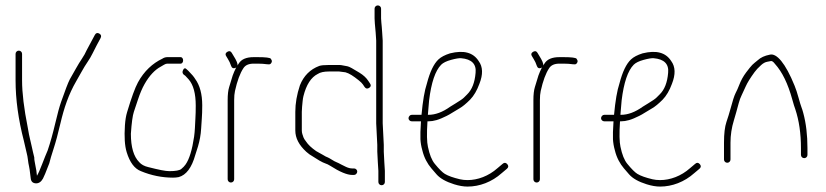

<svg xmlns="http://www.w3.org/2000/svg" viewBox="-20 -673 3050 709"><path d="M49.5 -486C46.2 -486 43.3 -484.8 41 -482.5C38.7 -480.2 37.5 -477.3 37.5 -474V-376C37.5 -306.1 47.7 -231.9 68 -153.5C70.3 -144.5 72.3 -135.8 74 -127.5C75.7 -119.2 77.3 -112 79 -106C80.7 -100 82 -92.5 83.1 -83.4C84.1 -74.3 85.6 -65.7 87.5 -57.4C88.8 -51.7 90.1 -42.5 91.5 -30C92.2 -24 92.8 -18.7 93.5 -14C94.8 -2.7 101 3.3 111.9 4C122.9 4.7 131.8 -1.2 138.7 -13.6C141.6 -18.7 149.8 -37.5 162 -70C165 -82.7 170.4 -100.9 178.2 -124.8C186 -148.6 194.3 -179.7 203.3 -218C216.1 -272.9 233.2 -324.7 261.7 -373.5C267.4 -383.2 273.9 -394.7 281.2 -408C288.5 -421.3 295.9 -433.3 303.2 -444C310.5 -454.7 316.9 -465.5 322.2 -476.5C327.5 -487.5 332.5 -497.3 337.2 -506L351.2 -532C355.2 -539.3 353.7 -545 346.7 -549C339.7 -553 334.2 -551.3 330.2 -544L300.2 -488C295.5 -477.3 289.7 -466.8 282.7 -456.5C275.7 -446.2 268.4 -434.2 260.7 -420.5C253 -406.8 245.4 -393.3 237.7 -379.9C230.8 -366.5 220.6 -339.1 205.9 -297.5C199.6 -279.8 192.3 -252.9 183.8 -216.7C175.3 -180.6 166.2 -147.5 156 -117.5C150.3 -104.5 143.6 -87.7 135.7 -67.2C127.9 -46.6 121.5 -32.2 116.5 -24C115.8 -27.3 115.3 -31.3 115 -36C114.7 -40.7 114 -45.2 113 -49.5C112 -53.8 111.2 -58.3 110.5 -63C109.8 -67.7 109 -72.2 108 -76.5C107 -80.8 106.5 -86 106.5 -92C105.2 -98 103.7 -104.2 102 -110.5C100.3 -116.8 98.7 -124.3 97 -133C95.3 -141.7 93.3 -150.3 91 -159C88.7 -167.7 85.8 -182 82.5 -202C68.5 -272 61.5 -330 61.5 -376V-474C61.5 -477.3 60.3 -480.2 58 -482.5C55.7 -484.8 52.8 -486 49.5 -486Z M656.2 -450C656.2 -453.3 655.4 -456.2 653.6 -458.5C651.9 -460.8 649.8 -462 647.3 -462H597.8C591.2 -462 585 -460 579 -456C544 -439.5 512 -410.4 489.4 -368.7C478.7 -349.1 465.4 -312.5 449.3 -258.8C445.2 -245.4 442.6 -229.1 441.3 -210C438.5 -167.5 440.6 -134.5 447.8 -111C459.3 -73.4 476.8 -50 500.3 -41C538.7 -25 578.7 -17 619.1 -17C626.4 -17 633.2 -17.7 639.8 -19C667.5 -26.4 688 -53.7 701.2 -101C704.8 -111.7 708.2 -122.2 711.2 -132.5C714.2 -142.8 716.8 -153.5 718.8 -164.5C720.8 -175.5 722.1 -186.8 722.8 -198.5C723.4 -210.2 724.2 -222.3 725.2 -235C726.2 -247.7 726.8 -264 726.8 -284C726.8 -325.6 717.9 -358 700.8 -381.4C696.4 -389 687.8 -399.2 675 -412L668.3 -418C663.8 -422.7 659.8 -421.7 656.3 -415C652.8 -408.3 653.3 -402.7 657.8 -398L664.5 -393C668.5 -389 672.5 -384.7 676.5 -380C694 -360 702.8 -327.7 702.8 -283C702.8 -264.3 702.4 -248.8 701.6 -236.5C700.9 -224.2 700.2 -212.3 699.8 -201C699.2 -189.7 698.2 -178.8 696.8 -168.5C689.6 -119.5 679.1 -85.2 665.2 -65.5C661.2 -59.8 656 -54.3 649.4 -49C642.9 -43.7 628.3 -41 605.7 -41C590.4 -41 566.9 -46 526.9 -56.1C512.7 -59.5 501.8 -65.4 494.3 -74C473.6 -94.7 463.3 -129.7 463.3 -179C466 -219 469.6 -246 474.3 -260L489.5 -305.5C496.9 -327.9 505 -346.9 513.8 -362.5C531.8 -394.5 552.9 -415.8 573 -426.5C577 -428.8 581.3 -431.3 585.8 -434C590.3 -436.7 594.3 -438 597.8 -438H647.3C649.8 -438 651.9 -439.2 653.6 -441.5C655.4 -443.8 656.2 -446.7 656.2 -450Z M848.7 -422C850.7 -422.7 852 -423.7 852.7 -425C847 -413.7 842.5 -403.3 839.2 -394L826.2 -351.5C822.5 -339.8 820.7 -323.7 820.7 -303V-11C820.7 -7.7 821.9 -4.8 824.2 -2.5C826.5 -0.2 829.4 1 832.7 1C836 1 838.9 -0.2 841.2 -2.5C843.5 -4.8 844.7 -7.7 844.7 -11V-303C844.7 -316.7 845.7 -328 847.7 -337C856 -374.5 866.4 -402.5 878.7 -421C885.8 -432.3 898.4 -438 916.7 -438H931.7C944.6 -438 956.2 -437.2 966.4 -435.7C972.3 -434.8 976.4 -435.2 978.7 -437C981.4 -439 983 -441.7 983.7 -445C984.4 -448.3 983.2 -452 980.2 -456C977.2 -460 961 -462 931.7 -462H916.7C889.7 -462 871.3 -454.2 861.7 -438.5C859 -434.2 857.4 -431.7 856.7 -431C858.7 -436.9 853.7 -449.2 841.7 -468L835.7 -478C831.7 -484.7 826.2 -485.8 819.2 -481.5C812.2 -477.2 811 -471.7 815.7 -465L821.7 -455C826.1 -448.3 830.1 -439.7 833.7 -429C836.4 -421.7 841.4 -419.3 848.7 -422Z M1232.5 -409H1194.2C1176.5 -409 1162.5 -406 1153.5 -400C1128.7 -387.6 1111.1 -360.3 1100.5 -318C1099.2 -312.7 1098.2 -306.5 1097.5 -299.5L1095.5 -278.5C1094.8 -271.5 1094.5 -265.3 1094.5 -260V-191C1094.5 -186.3 1095.2 -182 1096.5 -178L1100.5 -166C1101.8 -162 1105.2 -156.7 1110.5 -150C1117.5 -139.1 1129.8 -127.4 1147.5 -115L1172.5 -101C1179.8 -96.3 1186 -93.2 1190.9 -91.5C1194.6 -89.8 1199.6 -87 1205.9 -83C1212.1 -79 1217.7 -76 1222.5 -74.1C1227.4 -72.2 1233.2 -69.3 1240 -65.5C1243 -63.8 1248.7 -61 1257.2 -57C1265.7 -53 1273.5 -51 1280.5 -51H1287.2C1290.6 -51 1293.4 -49.8 1295.7 -47.5C1298.1 -45.2 1299.2 -42.5 1299.2 -39.5C1299.2 -36.5 1298.1 -33.7 1295.7 -31C1293.4 -28.3 1290.6 -27 1287.2 -27H1280.5C1261.7 -27 1234.5 -38.3 1199.1 -61C1192.9 -65 1186.8 -67.8 1181.5 -69.5C1176.2 -71.2 1168.8 -74.7 1159.5 -80L1135.5 -95C1126.8 -99.7 1118.7 -105.5 1111 -112.5C1084 -137.2 1070.5 -163.3 1070.5 -191V-260C1070.5 -291.3 1076.2 -324 1087.5 -358C1101.5 -393.1 1125.3 -416.9 1158.8 -429.5C1165.1 -431.8 1177.3 -433 1194.2 -433H1233.2C1237.2 -433 1241.4 -432.5 1245.6 -431.5C1249.9 -430.5 1255.6 -429.4 1262.8 -428.3C1270.1 -427.1 1283.2 -419.2 1307.3 -404.6C1322 -395.6 1333 -385.4 1340.2 -374L1346.2 -365C1350.9 -358.3 1349.9 -352.8 1343.2 -348.5C1336.6 -344.2 1330.9 -345.3 1326.2 -352L1320.2 -361C1316.9 -365.7 1311.9 -370.7 1305.2 -376C1284.8 -392.4 1269.4 -402.4 1255.7 -406ZM1375.2 -74 1373.2 -113V-138L1369.2 -217.5V-523L1367.2 -553C1364.6 -579.7 1363.2 -597 1363.2 -605V-641C1363.2 -644.3 1364.4 -647.2 1366.7 -649.5C1369.1 -651.8 1371.9 -653 1375.2 -653C1378.6 -653 1381.4 -651.8 1383.7 -649.5C1386.1 -647.2 1387.2 -644.3 1387.2 -641V-605C1387.2 -599.7 1387.6 -594.7 1388.2 -590C1388.9 -585.3 1389.4 -580 1389.7 -574C1390.1 -568 1390.6 -561.3 1391.2 -554L1393.2 -523V-218L1397.2 -138V-113L1399.2 -74L1401.2 -42V-1C1401.2 2.3 1400.1 5.2 1397.7 7.5C1395.4 9.8 1392.6 11 1389.2 11C1385.9 11 1383.1 9.8 1380.7 7.5C1378.4 5.2 1377.2 2.3 1377.2 -1V-42Z M1560 -249C1561.5 -269 1563 -286.7 1564.5 -302C1572.5 -368 1587.4 -412 1609.1 -434C1616.4 -441.3 1628.6 -447.3 1645.9 -452C1663.1 -456.7 1675.5 -458.7 1683 -458C1721.2 -454.8 1739.7 -436.8 1736.2 -404C1733.3 -368.4 1722.9 -341.9 1705.1 -324.5C1701.4 -320.8 1697.3 -316.8 1693 -312.4C1688.7 -308 1678.3 -300.9 1662 -291C1656.5 -287.7 1650 -283.7 1642.5 -279C1614.6 -259 1587.9 -249 1562.2 -249ZM1558.5 -225H1562.2C1571.6 -225 1581.5 -226.5 1591.9 -229.5C1597.6 -231.2 1603.6 -233.3 1609.9 -236C1616.1 -238.7 1622.6 -241.7 1629.4 -245C1636.1 -248.3 1643.1 -252.3 1650.4 -257C1657.6 -261.7 1666.6 -267 1677.2 -273.1C1687.8 -279.1 1700.8 -289.8 1716 -305C1729.9 -319.4 1741.2 -338.7 1750.1 -363C1764.1 -398.1 1763.3 -426.3 1747.6 -447.5C1727.4 -479.1 1693 -488.6 1641.8 -476C1622.8 -470 1608.5 -462.5 1599 -453.5C1581.6 -437.1 1567.6 -407.6 1556.5 -365C1547.8 -339 1541.2 -300.3 1536.5 -249H1500.5C1497.2 -249 1494.3 -247.7 1492 -245C1489.7 -242.3 1488.5 -239.5 1488.5 -236.5C1488.5 -233.5 1489.7 -230.8 1492 -228.5C1494.3 -226.2 1497.2 -225 1500.5 -225H1534.5C1532.5 -194.3 1531.8 -172.3 1532.5 -159C1533.2 -145.7 1535.5 -132 1539.5 -118C1546.1 -90.2 1558.7 -68.1 1572.8 -51.5C1579.2 -43.8 1585.8 -36.3 1592.2 -29C1605.3 -14.1 1626.9 -1.9 1656.9 7.5C1675 13.2 1691.6 16 1706.6 16C1750.5 16 1796 -0.7 1833.1 -34L1852.1 -50C1858.1 -55.3 1858.4 -61 1853.1 -67C1847.7 -73 1842.1 -73.3 1836.1 -68L1817.1 -52C1784.1 -22.7 1743.9 -8 1706.6 -8C1696.4 -8 1687 -9 1678.5 -11C1653.5 -16.9 1634.9 -23.5 1622.7 -30.9C1613.9 -36.2 1601.5 -48.5 1585.5 -68C1574.4 -81.5 1566 -102.5 1560.2 -131.1C1556.3 -147.9 1555.5 -179.2 1558.5 -225Z M1977.7 -422C1979.7 -422.7 1981 -423.7 1981.7 -425C1976 -413.7 1971.5 -403.3 1968.2 -394L1955.2 -351.5C1951.5 -339.8 1949.7 -323.7 1949.7 -303V-11C1949.7 -7.7 1950.9 -4.8 1953.2 -2.5C1955.5 -0.2 1958.4 1 1961.7 1C1965 1 1967.9 -0.2 1970.2 -2.5C1972.5 -4.8 1973.7 -7.7 1973.7 -11V-303C1973.7 -316.7 1974.7 -328 1976.7 -337C1985 -374.5 1995.4 -402.5 2007.7 -421C2014.8 -432.3 2027.4 -438 2045.7 -438H2060.7C2073.6 -438 2085.2 -437.2 2095.4 -435.7C2101.3 -434.8 2105.4 -435.2 2107.7 -437C2110.4 -439 2112 -441.7 2112.7 -445C2113.4 -448.3 2112.2 -452 2109.2 -456C2106.2 -460 2090 -462 2060.7 -462H2045.7C2018.7 -462 2000.3 -454.2 1990.7 -438.5C1988 -434.2 1986.4 -431.7 1985.7 -431C1987.7 -436.9 1982.7 -449.2 1970.7 -468L1964.7 -478C1960.7 -484.7 1955.2 -485.8 1948.2 -481.5C1941.2 -477.2 1940 -471.7 1944.7 -465L1950.7 -455C1955.1 -448.3 1959.1 -439.7 1962.7 -429C1965.4 -421.7 1970.4 -419.3 1977.7 -422Z M2271 -249C2272.5 -269 2274 -286.7 2275.5 -302C2283.5 -368 2298.4 -412 2320.1 -434C2327.4 -441.3 2339.6 -447.3 2356.9 -452C2374.1 -456.7 2386.5 -458.7 2394 -458C2432.2 -454.8 2450.7 -436.8 2447.2 -404C2444.3 -368.4 2433.9 -341.9 2416.1 -324.5C2412.4 -320.8 2408.3 -316.8 2404 -312.4C2399.7 -308 2389.3 -300.9 2373 -291C2367.5 -287.7 2361 -283.7 2353.5 -279C2325.6 -259 2298.9 -249 2273.2 -249ZM2269.5 -225H2273.2C2282.6 -225 2292.5 -226.5 2302.9 -229.5C2308.6 -231.2 2314.6 -233.3 2320.9 -236C2327.1 -238.7 2333.6 -241.7 2340.4 -245C2347.1 -248.3 2354.1 -252.3 2361.4 -257C2368.6 -261.7 2377.6 -267 2388.2 -273.1C2398.8 -279.1 2411.8 -289.8 2427 -305C2440.9 -319.4 2452.2 -338.7 2461.1 -363C2475.1 -398.1 2474.3 -426.3 2458.6 -447.5C2438.4 -479.1 2404 -488.6 2352.8 -476C2333.8 -470 2319.5 -462.5 2310 -453.5C2292.6 -437.1 2278.6 -407.6 2267.5 -365C2258.8 -339 2252.2 -300.3 2247.5 -249H2211.5C2208.2 -249 2205.3 -247.7 2203 -245C2200.7 -242.3 2199.5 -239.5 2199.5 -236.5C2199.5 -233.5 2200.7 -230.8 2203 -228.5C2205.3 -226.2 2208.2 -225 2211.5 -225H2245.5C2243.5 -194.3 2242.8 -172.3 2243.5 -159C2244.2 -145.7 2246.5 -132 2250.5 -118C2257.1 -90.2 2269.7 -68.1 2283.8 -51.5C2290.2 -43.8 2296.8 -36.3 2303.2 -29C2316.3 -14.1 2337.9 -1.9 2367.9 7.5C2386 13.2 2402.6 16 2417.6 16C2461.5 16 2507 -0.7 2544.1 -34L2563.1 -50C2569.1 -55.3 2569.4 -61 2564.1 -67C2558.7 -73 2553.1 -73.3 2547.1 -68L2528.1 -52C2495.1 -22.7 2454.9 -8 2417.6 -8C2407.4 -8 2398 -9 2389.5 -11C2364.5 -16.9 2345.9 -23.5 2333.7 -30.9C2324.9 -36.2 2312.5 -48.5 2296.5 -68C2285.4 -81.5 2277 -102.5 2271.2 -131.1C2267.3 -147.9 2266.5 -179.2 2269.5 -225Z M2665.5 -72C2668.8 -72 2671.7 -73.2 2674 -75.5C2676.3 -77.8 2677.5 -80.7 2677.5 -84V-146C2677.5 -174.1 2681.7 -201.6 2690 -228.5C2693 -238.2 2696 -248.5 2699 -259.5L2708 -292.5C2711 -303.5 2714.5 -313 2718.5 -321C2722.5 -329 2727.5 -339.8 2733.5 -353.5C2739.5 -367.2 2750.5 -385 2766.5 -406.9C2771.8 -414.2 2779.6 -422.8 2790.5 -432.6C2798.3 -439.7 2806 -443.8 2813.6 -445C2817.9 -445.7 2822.1 -446.5 2826.4 -447.5C2830.6 -448.5 2835.7 -445 2841.7 -437C2868.4 -407.7 2889.7 -363.9 2905.7 -305.5C2910.4 -288.5 2914.1 -276.7 2916.7 -270C2930.7 -228 2937.7 -180 2937.7 -126V-101C2937.7 -97.7 2938.9 -94.8 2941.2 -92.5C2943.6 -90.2 2946.4 -89 2949.7 -89C2953.1 -89 2955.9 -90.2 2958.2 -92.5C2960.6 -94.8 2961.7 -97.7 2961.7 -101V-126C2961.7 -174.3 2956.6 -217.6 2946.2 -256C2943.9 -264.7 2941.6 -272 2939.2 -278C2936.9 -284 2933.4 -295.5 2928.7 -312.5C2924.1 -329.5 2919.2 -344.2 2914.2 -356.5C2880.4 -439.9 2847.6 -478.1 2822.2 -471C2803.6 -467.4 2788.8 -460.6 2778 -450.5C2769.5 -443.5 2762.3 -437.8 2758 -433.5C2753.7 -429.2 2746.1 -419.9 2735.3 -405.6C2724.5 -391.3 2715.7 -375.3 2709 -357.5C2705.3 -347.8 2701.1 -338.4 2696.3 -329.2C2691.5 -319.9 2684.7 -298.9 2676 -266C2673 -254.7 2668.5 -240.2 2662.5 -222.5C2656.5 -204.8 2653.5 -179.3 2653.5 -146V-84C2653.5 -80.7 2654.7 -77.8 2657 -75.5C2659.3 -73.2 2662.2 -72 2665.5 -72Z"/></svg>

Font: Proton
Style: SeBdCnd
Weight: 500
Version: Version 1.017